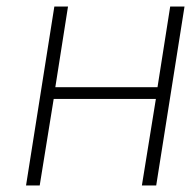

<svg xmlns="http://www.w3.org/2000/svg" viewBox="-20 -585 587 590"><path d="M60 -15H102L145 -281H459L416 -15H460L547 -565H503L464 -317H150L189 -565H147Z"/></svg>

Font: Charger Sport
Style: HLExtObl
Weight: 100
Designer: Jasper
Foundry: Cannot Into Space Fonts
Version: Version 1.1